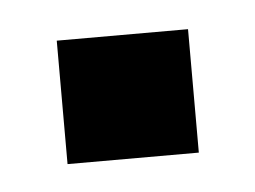

<svg xmlns="http://www.w3.org/2000/svg" viewBox="-26 -133 214 161"><g transform="rotate(-5 81.0 -52.0)"><path d="M25.9 0V-103.9H136.4V0Z"/></g></svg>

Font: Rokkitt SemiBold
Style: Regular
Weight: 600
Designer: Vernon Adams
Foundry: Vernon Adams
Version: Version 3.103